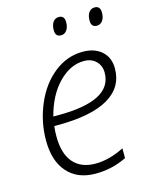

<svg xmlns="http://www.w3.org/2000/svg" viewBox="-111 -790 675 870"><g transform="rotate(-15 226.5 -354.5)"><path d="M229 9.8Q144.5 9.8 97.2 -43.7Q49.8 -97.2 49.8 -192.9Q49.8 -281.2 84.5 -362.3Q119.1 -443.4 179.9 -491.2Q240.7 -539.1 314 -539.1Q369.6 -539.1 402.8 -509.3Q436 -479.5 436 -428.2Q436 -339.8 356.2 -293.5Q276.4 -247.1 119.1 -247.1H103Q100.1 -225.6 100.1 -199.2Q100.1 -118.7 136.2 -76.4Q172.4 -34.2 240.2 -34.2Q304.7 -34.2 375 -69.8V-23.9Q306.6 9.8 229 9.8ZM308.1 -497.1Q244.1 -497.1 189.2 -440.7Q134.3 -384.3 109.9 -290H133.8Q386.2 -290 386.2 -421.9Q386.2 -454.6 365 -475.8Q343.8 -497.1 308.1 -497.1ZM380.9 -667Q380.9 -690.9 390.9 -705.1Q400.9 -719.2 418.5 -719.2Q444.8 -719.2 444.8 -688Q444.8 -664.6 434.6 -650.4Q424.3 -636.2 407.7 -636.2Q380.9 -636.2 380.9 -667ZM212.9 -667Q212.9 -690.9 222.9 -705.1Q232.9 -719.2 250.5 -719.2Q276.9 -719.2 276.9 -688Q276.9 -664.6 266.6 -650.4Q256.3 -636.2 239.7 -636.2Q212.9 -636.2 212.9 -667Z"/></g></svg>

Font: TypoPRO Open Sans
Style: Italic
Weight: 300
Italic angle: -12°
Foundry: Ascender Corporation
Version: Version 1.10